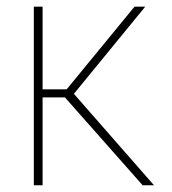

<svg xmlns="http://www.w3.org/2000/svg" viewBox="-20 -548 508 568"><path d="M106 -528.3V0H80.1V-528.3ZM409.7 -528.3 189.9 -259.8H95.2V-283.7H177.2L377.9 -528.3ZM401.9 0 171.4 -260.7 187 -283.7 435.5 0Z"/></svg>

Font: Roboto Condensed Thin
Style: Regular
Weight: 250
Width: 3
Designer: Christian Robertson
Foundry: Google
Version: Version 3.009; 2024